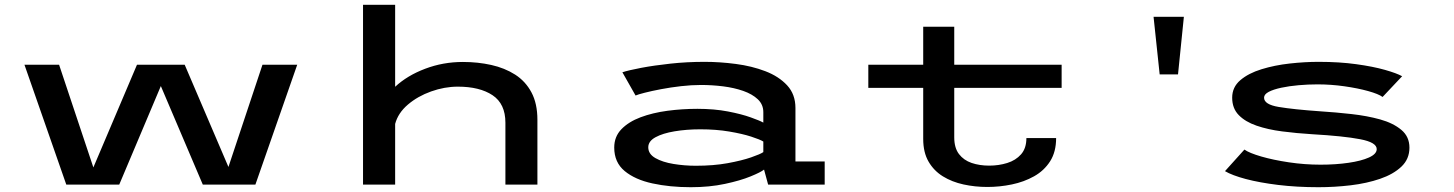

<svg xmlns="http://www.w3.org/2000/svg" viewBox="-20 -770 6065 801"><path d="M256.5 0 82 -500H226.5L369.5 -71.5L551.5 -500H750.5L933 -73.5L1075 -500H1220L1045.5 0H826L651 -411L477.5 0Z M1494.5 0V-750H1628.5V-408Q1679 -455 1753.8 -483.2Q1828.5 -511.5 1911 -511.5Q1973.5 -511.5 2029.5 -499Q2085.5 -486.5 2129 -458.8Q2172.5 -431 2197.2 -384.5Q2222 -338 2222 -270V0H2088.5V-258Q2088.5 -337 2034.8 -372.8Q1981 -408.5 1890 -408.5Q1834.5 -408.5 1778.5 -388.5Q1722.5 -368.5 1681.5 -333.5Q1640.5 -298.5 1628.5 -253V0Z M2862 11Q2774.5 11 2702 -4.8Q2629.5 -20.5 2586 -56.5Q2542.5 -92.5 2542.5 -154.5Q2542.5 -200 2572.5 -231Q2602.5 -262 2652.5 -280.8Q2702.5 -299.5 2764.2 -307.8Q2826 -316 2889.5 -316Q2959.5 -316 3016.8 -305Q3074 -294 3112.2 -280.2Q3150.5 -266.5 3164.5 -258.5V-302Q3164.5 -334 3141.5 -355.8Q3118.5 -377.5 3080.5 -390.8Q3042.5 -404 2996.5 -409.8Q2950.5 -415.5 2904.5 -415.5Q2864.5 -415.5 2821 -410.5Q2777.5 -405.5 2738 -398Q2698.5 -390.5 2670 -383.2Q2641.5 -376 2631.5 -371.5L2576.5 -468.5Q2602.5 -477 2655.2 -487Q2708 -497 2776.8 -504.5Q2845.5 -512 2919.5 -512Q2983.5 -512 3050 -503.2Q3116.5 -494.5 3172.8 -473Q3229 -451.5 3263.8 -414Q3298.5 -376.5 3298.5 -319.5V-96.5H3420.5V0H3184.5L3167.5 -62.5Q3154 -51.5 3111.2 -34Q3068.5 -16.5 3004.2 -2.8Q2940 11 2862 11ZM2883 -78.5Q2956.5 -78.5 3015.5 -89.2Q3074.5 -100 3113.5 -113.5Q3152.5 -127 3164.5 -135.5V-179.5Q3151 -188 3114 -200Q3077 -212 3022.5 -221.2Q2968 -230.5 2901.5 -230.5Q2844 -230.5 2794.5 -222.2Q2745 -214 2714.8 -197.5Q2684.5 -181 2684.5 -155.5Q2684.5 -127.5 2714.2 -110.5Q2744 -93.5 2789.8 -86Q2835.5 -78.5 2883 -78.5Z M3831.5 -190.5V-403.5H3602.5V-500H3831.5V-658.5H3961V-500H4409V-403.5H3961V-197Q3961 -153 3980.8 -127.2Q4000.5 -101.5 4033.5 -90.2Q4066.5 -79 4107 -79Q4146.5 -79 4182 -90Q4217.5 -101 4239.8 -126.2Q4262 -151.5 4262 -194H4386Q4386 -136.5 4361 -97.2Q4336 -58 4294 -34.5Q4252 -11 4201.2 -0.5Q4150.5 10 4099 10Q4047.5 10 3999.5 -0.5Q3951.5 -11 3913.8 -34.2Q3876 -57.5 3853.8 -95.8Q3831.5 -134 3831.5 -190.5Z M4818 -459.5 4792.5 -700H4919L4894.5 -459.5Z M5480.5 11Q5390 11 5312.2 1.5Q5234.5 -8 5177.2 -23.2Q5120 -38.5 5090.5 -56L5171.5 -146Q5192 -131.5 5242 -117Q5292 -102.5 5357.2 -92.8Q5422.5 -83 5489 -83Q5552.5 -83 5605.8 -90.8Q5659 -98.5 5691.2 -113Q5723.5 -127.5 5723.5 -148Q5723.5 -176 5654.5 -189.2Q5585.5 -202.5 5454.5 -210Q5389 -214 5329 -221.8Q5269 -229.5 5222 -245.8Q5175 -262 5147.8 -290Q5120.5 -318 5120.5 -362.5Q5120.5 -406.5 5154.5 -435.5Q5188.5 -464.5 5243 -481.2Q5297.5 -498 5360.5 -505Q5423.5 -512 5481.5 -512Q5568 -512 5638.2 -502.2Q5708.5 -492.5 5757.8 -478.5Q5807 -464.5 5829.5 -452L5748 -365.5Q5731 -378 5688 -390Q5645 -402 5589 -410Q5533 -418 5476.5 -418Q5437 -418 5397.5 -414.5Q5358 -411 5325.2 -404Q5292.5 -397 5273 -386.8Q5253.5 -376.5 5253.5 -362.5Q5253.5 -334 5314.8 -323.8Q5376 -313.5 5489.5 -305.5Q5552.5 -301.5 5617.8 -294.2Q5683 -287 5737.8 -271.8Q5792.5 -256.5 5826.2 -228.2Q5860 -200 5860 -154Q5860 -106.5 5826.5 -74.8Q5793 -43 5737.5 -24Q5682 -5 5615 3Q5548 11 5480.5 11Z"/></svg>

Font: Trispace Expanded Medium
Style: Regular
Weight: 500
Width: 7
Designer: Tyler Finck
Foundry: Etcetera Type Company
Version: Version 1.210; ttfautohint (v1.8.3)